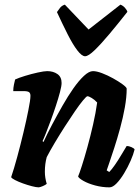

<svg xmlns="http://www.w3.org/2000/svg" viewBox="-20 -806 599 826"><path d="M147 0Q136 0 117 -5Q98 -10 78.5 -17Q59 -24 44.5 -31.5Q30 -39 28 -44Q40 -79 54 -130.5Q68 -182 81 -236.5Q94 -291 102 -332Q111 -376 111 -394Q111 -405 105 -409.5Q99 -414 82 -414H37Q37 -428 40 -442Q43 -456 45 -464Q60 -471 87.5 -479.5Q115 -488 142.5 -494Q170 -500 183 -500Q209 -500 227 -487.5Q245 -475 245 -449Q245 -436 238 -409.5Q231 -383 220.5 -351Q210 -319 198.5 -288Q187 -257 177.5 -233Q168 -209 163 -199L167 -195Q183 -230 204.5 -270.5Q226 -311 249 -351.5Q272 -392 295.5 -425.5Q319 -459 341 -479.5Q363 -500 380 -500Q396 -500 419.5 -491Q443 -482 466.5 -469Q490 -456 507 -443.5Q524 -431 525 -425Q525 -388 517 -343.5Q509 -299 496.5 -253.5Q484 -208 471.5 -169.5Q459 -131 450 -105Q441 -79 439 -73L450 -66Q460 -76 474 -96Q488 -116 501.5 -139Q515 -162 525 -178Q534 -178 545.5 -173Q557 -168 559 -163Q554 -142 542 -114.5Q530 -87 514 -60.5Q498 -34 481.5 -17Q465 0 451 0Q420 0 390 -8Q360 -16 339.5 -27.5Q319 -39 316 -47Q321 -58 332 -92Q343 -126 356 -173Q369 -220 380.5 -270.5Q392 -321 398 -365Q387 -377 374.5 -384.5Q362 -392 356 -392Q352 -392 337 -374Q322 -356 301.5 -326Q281 -296 258.5 -261Q236 -226 215.5 -191.5Q195 -157 181 -130Q173 -101 173 -67Q173 -42 181 -15Q175 -10 164.5 -5.5Q154 -1 147 0ZM346 -564Q332 -564 312.5 -589.5Q293 -615 271 -658.5Q249 -702 225 -754Q231 -763 238.5 -772.5Q246 -782 259 -786L361 -679L498 -786Q509 -782 517.5 -772.5Q526 -763 528 -755Q487 -703 450.5 -659.5Q414 -616 387 -590Q360 -564 346 -564Z"/></svg>

Font: Texturina 72pt 72pt Black
Style: Italic
Weight: 900
Italic angle: -11°
Designer: Guillermo Torres Carreño
Foundry: Omnibus-Type
Version: Version 1.002; ttfautohint (v1.8.3)